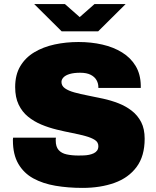

<svg xmlns="http://www.w3.org/2000/svg" viewBox="-20 -905 762 937"><path d="M383 12Q312 12 250.5 1.5Q189 -9 142.5 -34.5Q96 -60 69.5 -105.5Q43 -151 43 -220Q43 -222 43 -225.5Q43 -229 44 -233H253Q252 -229 252 -225.5Q252 -222 252 -219Q252 -189 266 -173Q280 -157 305.5 -151.5Q331 -146 363 -146Q375 -146 388.5 -146.5Q402 -147 414.5 -149.5Q427 -152 437.5 -157Q448 -162 454 -170.5Q460 -179 460 -192Q460 -211 443 -222Q426 -233 397 -241Q368 -249 332 -256Q296 -263 257 -272.5Q218 -282 182 -297Q146 -312 117 -335.5Q88 -359 71 -394.5Q54 -430 54 -480Q54 -540 79 -582Q104 -624 147.5 -650Q191 -676 246.5 -688Q302 -700 363 -700Q425 -700 479.5 -687.5Q534 -675 576 -649Q618 -623 642 -583Q666 -543 667 -488V-476H460V-480Q460 -498 451 -514Q442 -530 422.5 -540Q403 -550 371 -550Q341 -550 320.5 -544Q300 -538 290 -527.5Q280 -517 280 -505Q280 -486 297 -474Q314 -462 343 -454Q372 -446 408 -439Q444 -432 483 -423.5Q522 -415 558 -401Q594 -387 623 -364.5Q652 -342 669 -309Q686 -276 686 -228Q686 -143 646.5 -90Q607 -37 538.5 -12.5Q470 12 383 12ZM147 -885H297L398 -796H340L441 -885H593L459 -752H281Z"/></svg>

Font: Archivo SemiBold Black
Style: Regular
Weight: 900
Version: Version 2.001